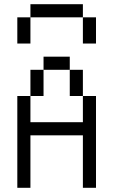

<svg xmlns="http://www.w3.org/2000/svg" viewBox="-20 -895 540 915"><path d="M62.5 -437.5V0H125Q125 0 125 -250H375Q375 -250 375 0H437.5V-437.5H375Q375 -437.5 375 -312.5H125Q125 -312.5 125 -437.5ZM125 -437.5H187.5Q187.5 -437.5 187.5 -562.5H125Q125 -562.5 125 -437.5ZM375 -437.5Q375 -437.5 375 -562.5H312.5Q312.5 -562.5 312.5 -437.5ZM187.5 -562.5H312.5V-625H187.5ZM62.5 -812.5Q62.5 -812.5 62.5 -687.5H125Q125 -687.5 125 -812.5ZM375 -812.5Q375 -812.5 375 -687.5H437.5Q437.5 -687.5 437.5 -812.5ZM125 -812.5H375V-875H125Z"/></svg>

Font: UnifontExMono
Style: Regular
Weight: 500
Version: Version 15.0.06